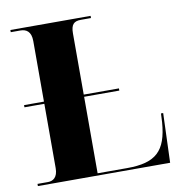

<svg xmlns="http://www.w3.org/2000/svg" viewBox="-80 -790 827 865"><g transform="rotate(-10 333.5 -357.0)"><path d="M24 0H629L637 -226H627L625 -186C615 -56 566 -10 434 -10H299V-360H460V-370H299V-650C299 -691 313 -704 345 -704H391V-714H24V-704H68C95 -704 117 -691 117 -647V-370H26V-360H117V-66C117 -23 95 -10 72 -10H24Z"/></g></svg>

Font: Noto Serif Display ExtraBold
Style: Regular
Weight: 800
Designer: Monotype Design Team
Foundry: Monotype Imaging Inc.
Version: Version 2.009